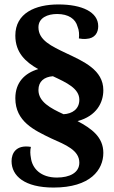

<svg xmlns="http://www.w3.org/2000/svg" viewBox="-20 -730 512 864"><path d="M221 114C387 114 445 34 445 -42C445 -114 391 -152 329 -185C415 -208 445 -269 445 -324C445 -416 355 -454 277 -491C212 -522 153 -549 153 -607C153 -650 194 -667 237 -667C288 -667 320 -645 329 -610C336 -594 337 -574 335 -557C346 -555 356 -554 368 -555C408 -557 422 -584 422 -612C422 -676 349 -710 243 -710C139 -710 49 -671 49 -570C49 -493 95 -451 152 -419C91 -401 49 -359 49 -288C49 -183 134 -144 211 -107C276 -78 337 -54 337 2C337 47 294 69 236 69C163 69 125 28 119 -20C116 -36 115 -52 119 -69C52 -80 32 -40 32 -5C32 62 91 114 221 114ZM266 -216C207 -243 153 -272 153 -325C153 -364 179 -384 218 -387C280 -358 337 -332 337 -281C337 -239 305 -218 266 -216Z"/></svg>

Font: Arima Koshi ExtraBold
Style: Regular
Weight: 800
Designer: Joana Correia and Natanael Gama
Foundry: NDISCOVER
Version: Version 1.019;PS 001.019;hotconv 1.0.88;makeotf.lib2.5.64775